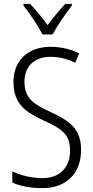

<svg xmlns="http://www.w3.org/2000/svg" viewBox="-20 -967 485 997"><path d="M201 -788H253C277 -833 321 -896 353 -938V-947H319C284 -909 258 -877 227 -837C199 -875 164 -918 136 -947H102V-938C133 -899 177 -834 201 -788ZM401 -189C401 -296 344 -339 241 -386C155 -426 107 -456 107 -543C107 -623 159 -672 242 -672C282 -672 327 -663 371 -641L391 -690C351 -710 299 -724 242 -724C130 -724 49 -656 50 -541C50 -427 113 -385 205 -342C303 -298 344 -268 344 -185C344 -98 291 -42 200 -42C146 -42 87 -56 44 -77V-19C86 0 141 10 200 10C322 10 401 -64 401 -189Z"/></svg>

Font: Noto Sans Arabic UI Cn Lt
Style: Regular
Weight: 300
Width: 3
Designer: Monotype Design Team, Nadine Chahine and Nizar Qandah
Foundry: Monotype Imaging Inc.
Version: Version 2.010